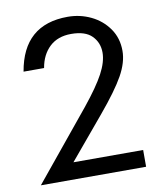

<svg xmlns="http://www.w3.org/2000/svg" viewBox="-81 -788 746 857"><g transform="rotate(-10 292.0 -360.0)"><path d="M283 -720Q82 -720 47 -513H140Q150 -572 187 -607Q224 -642 285 -642Q349 -642 379 -611.5Q409 -581 409 -536Q409 -494 381 -441.5Q353 -389 289 -310L35 0H512V-76H196L355 -266Q432 -358 465 -417Q498 -476 498 -528Q498 -586 467.5 -629.5Q437 -673 388 -696.5Q339 -720 283 -720Z"/></g></svg>

Font: Geom Light
Style: Regular
Weight: 300
Version: Version 1.102